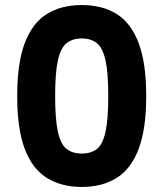

<svg xmlns="http://www.w3.org/2000/svg" viewBox="-20 -731 646 759"><path d="M303 8Q223 8 165.5 -27.5Q108 -63 78 -142Q48 -221 48 -351Q48 -482 78 -561Q108 -640 165 -675.5Q222 -711 303 -711Q385 -711 441.5 -675.5Q498 -640 528 -561Q558 -482 558 -351Q558 -221 528 -142Q498 -63 441 -27.5Q384 8 303 8ZM303 -124Q340 -124 363 -142Q386 -160 397 -209.5Q408 -259 408 -351Q408 -444 397 -493Q386 -542 363 -560.5Q340 -579 303 -579Q267 -579 243.5 -560.5Q220 -542 209 -493Q198 -444 198 -351Q198 -259 209 -209.5Q220 -160 243.5 -142Q267 -124 303 -124Z"/></svg>

Font: Madimi One
Style: Regular
Weight: 400
Designer: Taurai Valerie Mtake, Mirko Velimirovic
Foundry: TaVaTake
Version: Version 1.000; ttfautohint (v1.8.4.7-5d5b)